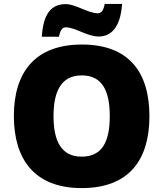

<svg xmlns="http://www.w3.org/2000/svg" viewBox="-20 -1019 837 983"><path d="M194 -831H282C290 -874 305 -879 317 -879C366 -879 426 -832 485 -832C549 -832 597 -879 605 -999H516C509 -957 493 -951 481 -951C431 -951 367 -998 317 -998C245 -998 202 -953 194 -831ZM745 -424C745 -646 643 -791 399 -791C158 -791 51 -647 51 -425C51 -202 158 -56 398 -56C643 -56 745 -203 745 -424ZM254 -424C254 -553 294 -633 399 -633C504 -633 542 -553 542 -424C542 -295 504 -217 398 -217C295 -217 254 -295 254 -424Z"/></svg>

Font: Noto Sans Malayalam UI Black
Style: Regular
Weight: 900
Designer: Jelle Bosma - Monotype Design Team
Foundry: Monotype Imaging Inc.
Version: Version 2.104